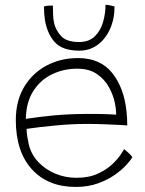

<svg xmlns="http://www.w3.org/2000/svg" viewBox="-20 -770 586 777"><path d="M515.5 -133Q509 -122 491 -102.2Q473 -82.5 444.2 -62.2Q415.5 -42 376 -27.8Q336.5 -13.5 286 -13.5Q174 -13.5 109 -85Q44 -156.5 44 -284Q44 -361.5 77.5 -417.8Q111 -474 168 -504.5Q225 -535 296 -535Q385.5 -535 433.8 -475Q482 -415 492 -319Q495 -292 495 -262.5Q488 -263 462.2 -264.5Q436.5 -266 401.2 -267.2Q366 -268.5 330.5 -268.5Q273 -268.5 207.8 -262.5Q142.5 -256.5 87.5 -248.5Q88 -231 90.8 -214.8Q93.5 -198.5 97 -183.5Q107.5 -143 136.2 -113Q165 -83 205 -66.8Q245 -50.5 289 -50.5Q339.5 -50.5 375.5 -67Q411.5 -83.5 434.8 -105.8Q458 -128 469.5 -146Q481 -164 482.5 -166.5Q489 -161.5 500.8 -150.8Q512.5 -140 515.5 -133ZM84.5 -289Q133.5 -297 198 -303Q262.5 -309 344 -309Q385.5 -309 412.2 -308Q439 -307 450 -306Q450 -328.5 445 -353Q438.5 -385 421 -417Q403.5 -449 372.2 -470.5Q341 -492 292 -492Q237.5 -492 190.8 -469.5Q144 -447 115 -402Q86 -357 84.5 -289ZM443.5 -744Q443.5 -693 425.2 -652.5Q407 -612 375 -588.5Q343 -565 301 -565Q232 -565 201 -600.2Q170 -635.5 161.5 -691.5Q158 -714 158 -744Q168 -746.5 176 -747Q184 -747.5 194 -747.5Q194 -729 194.8 -710.8Q195.5 -692.5 199 -676.5Q205 -649 226.8 -624.5Q248.5 -600 300 -600Q340.5 -600 364 -623.2Q387.5 -646.5 397.2 -681.2Q407 -716 407 -750.5Q415.5 -750.5 426 -748.2Q436.5 -746 443.5 -744Z"/></svg>

Font: Grandstander Thin
Style: Regular
Weight: 100
Designer: Tyler Finck
Foundry: Etcetera Type Co
Version: Version 1.200; ttfautohint (v1.8.3)